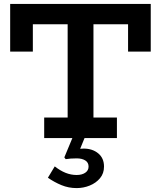

<svg xmlns="http://www.w3.org/2000/svg" viewBox="-20 -706 823 982"><path d="M32 -442V-686H751V-442H635V-582H148V-442ZM206 0V-105H578V0ZM326 -66V-628H458V-66ZM372 256Q331 256 294.5 241Q258 226 225 203L260 145Q288 167 315.5 178Q343 189 372 189Q399 189 416 177.5Q433 166 433 146Q433 125 416 114.5Q399 104 372 104Q355 104 342 105Q329 106 316 108L309 99L361 -26H423L390 55Q393 55 398 54.5Q403 54 408 54Q453 54 482.5 78.5Q512 103 512 146Q512 181 491.5 205.5Q471 230 439 243Q407 256 372 256Z"/></svg>

Font: BioRhyme ExtraBold
Style: Bold
Weight: 700
Version: Version 1.600;gftools[0.9.33]